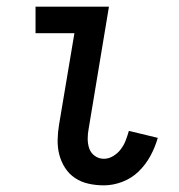

<svg xmlns="http://www.w3.org/2000/svg" viewBox="-20 -550 540 578"><path d="M293 8Q269 8 246.5 3Q224 -2 206 -14Q188 -26 176 -44.5Q164 -63 158.5 -84.5Q153 -106 153.5 -129.5Q154 -153 158 -176L204 -450H87V-530H308L247 -163Q244 -148 244 -132.5Q244 -117 248.5 -103.5Q253 -90 265 -81Q277 -72 293 -72Q307 -72 320.5 -80Q334 -88 343.5 -100.5Q353 -113 358.5 -127.5Q364 -142 368 -156L455 -135Q447 -107 433 -81Q419 -55 397.5 -34Q376 -13 348 -2.5Q320 8 293 8Z"/></svg>

Font: Iosevka Slab Medium
Style: Italic
Weight: 500
Italic angle: -9°
Monospace: yes
Designer: Belleve Invis
Foundry: Belleve Invis
Version: Version 11.1.0; ttfautohint (v1.8.3)